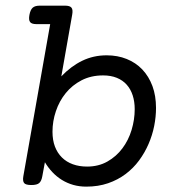

<svg xmlns="http://www.w3.org/2000/svg" viewBox="-20 -661 640 691"><path d="M290.5 10.7Q265.6 10.7 243.4 4.4Q221.2 -2 202.4 -13.7Q183.6 -25.4 168.5 -41.5Q153.3 -57.6 141.6 -77.1L132.3 -26.9Q129.4 -9.8 121.3 -2.4Q113.3 4.9 92.8 4.9Q72.3 4.9 66.7 -2.4Q61 -9.8 64 -26.9L160.6 -574.2H110.8Q94.2 -574.2 88.4 -581.5Q82.5 -588.9 85.9 -607.4Q89.4 -626 97.7 -633.3Q106 -640.6 122.6 -640.6H214.8Q231.4 -640.6 237.3 -633.3Q243.2 -626 239.7 -607.4L200.7 -386.2Q235.8 -422.9 276.1 -442.4Q316.4 -461.9 363.8 -461.9Q403.3 -461.9 436 -448.7Q468.8 -435.5 492.2 -410.9Q515.6 -386.2 528.6 -351.3Q541.5 -316.4 541.5 -272.5Q541.5 -240.7 534.9 -207.5Q528.3 -174.3 514.6 -142.8Q501 -111.3 480.5 -83.5Q460 -55.7 432.1 -34.7Q404.3 -13.7 368.9 -1.5Q333.5 10.7 290.5 10.7ZM351.1 -389.6Q307.6 -389.6 273.7 -372.1Q239.7 -354.5 216.6 -325.9Q193.4 -297.4 181.2 -261Q168.9 -224.6 168.9 -187Q168.9 -156.7 177.7 -133.5Q186.5 -110.4 202.9 -94.2Q219.2 -78.1 242.2 -69.8Q265.1 -61.5 293.5 -61.5Q334.5 -61.5 366.5 -79.6Q398.4 -97.7 420.4 -127Q442.4 -156.2 453.6 -193.4Q464.8 -230.5 464.8 -268.1Q464.8 -295.4 457.5 -317.9Q450.2 -340.3 436 -356.2Q421.9 -372.1 400.4 -380.9Q378.9 -389.6 351.1 -389.6Z"/></svg>

Font: Courier Prime
Style: Italic
Weight: 400
Monospace: yes
Designer: Alan Dague-Greene
Foundry: Quote-Unquote Apps
Version: Version 1.202